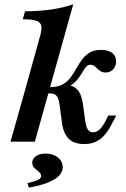

<svg xmlns="http://www.w3.org/2000/svg" viewBox="-20 -661 588 896"><path d="M374.2 11.3Q326.6 11.3 301.6 -12.5Q276.6 -36.3 269.4 -86.3L258.1 -172.6Q253.2 -204 243.5 -214.5Q233.9 -225 213.7 -225H182.3L191.1 -254.8H218.5Q251.6 -254.8 273 -267.3Q294.4 -279.8 309.3 -299.6Q324.2 -319.4 336.3 -341.5Q348.4 -363.7 362.9 -383.1Q377.4 -402.4 398 -415.3Q418.5 -428.2 450.8 -428.2Q484.7 -428.2 503.2 -414.1Q521.8 -400 521.8 -374.2Q521.8 -352.4 508.1 -337.5Q494.4 -322.6 472.6 -322.6Q459.7 -322.6 450.4 -328.2Q441.1 -333.9 433.9 -341.1Q426.6 -348.4 419.4 -353.6Q412.1 -358.9 402.4 -358.9Q389.5 -358.9 381 -348.4Q372.6 -337.9 363.3 -321.8Q354 -305.6 339.5 -287.9Q325 -270.2 300.8 -256.5V-264.5Q332.3 -256.5 347.2 -235.1Q362.1 -213.7 367.7 -170.2L378.2 -93.5Q382.3 -66.9 390.7 -55.2Q399.2 -43.5 414.5 -43.5Q429.8 -43.5 443.1 -55.2Q456.5 -66.9 471 -93.5L485.5 -121.8H522.6L496.8 -73.4Q482.3 -46 464.5 -27Q446.8 -8.1 424.6 1.6Q402.4 11.3 374.2 11.3ZM87.9 -208.1 167.7 -495.2Q175.8 -524.2 172.6 -540.7Q169.4 -557.3 149.2 -564.1Q129 -571 86.3 -571L96.8 -608.1Q166.1 -608.9 221 -616.9Q275.8 -625 321.8 -641.1L200.8 -208.1ZM29 0 87.9 -208.1H200.8L142.7 0ZM114.5 214.5 108.1 193.5Q144.4 185.5 158.1 178.2Q171.8 171 171.8 160.5Q171.8 149.2 161.7 141.1Q151.6 133.1 141.1 123.4Q130.6 113.7 130.6 98.4Q130.6 79.8 148 67.7Q165.3 55.6 192.7 55.6Q227.4 55.6 250 73.8Q272.6 91.9 272.6 118.5Q272.6 152.4 233.1 176.6Q193.5 200.8 114.5 214.5Z"/></svg>

Font: Playfair 9pt
Style: Bold Italic
Weight: 700
Italic angle: -15.6°
Designer: Claus Eggers Sørensen
Foundry: Claus Eggers Sørensen
Version: Version 2.203